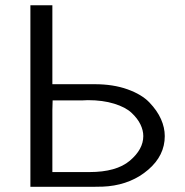

<svg xmlns="http://www.w3.org/2000/svg" viewBox="-20 -714 707 734"><path d="M96.2 0V-693.8H180.2V-392.1H341.8Q412.6 -392.1 467.3 -372.6Q522 -353 551.5 -322Q581.1 -291 595.5 -258.5Q609.9 -226.1 609.9 -193.8Q609.9 -119.6 546.9 -65.4Q483.9 -11.2 394 -2Q377 0 344.2 0ZM180.2 -56.2H321.8Q424.8 -56.2 476.3 -99.6Q527.8 -143.1 527.8 -193.8Q527.8 -215.8 516.8 -238.5Q505.9 -261.2 482.9 -282.7Q460 -304.2 416.5 -317.6Q373 -331.1 315.9 -331.1Q312 -331.1 304.4 -330.6Q296.9 -330.1 293 -330.1H181.2L180.2 -293Z"/></svg>

Font: CMU Sans Serif
Style: Medium
Weight: 500
Version: Version 0.7.0